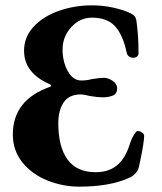

<svg xmlns="http://www.w3.org/2000/svg" viewBox="-20 -684 604 718"><path d="M28 -181Q28 -310 166 -359Q171 -360 171 -363.5Q171 -367 166 -369Q70 -411 70 -494Q70 -546 106 -584.5Q142 -623 200.5 -643.5Q259 -664 323 -664Q365 -664 403.5 -655.5Q442 -647 469 -634Q488 -625 490 -607Q498 -552 498 -486Q498 -477 492.5 -472.5Q487 -468 478 -468Q470 -468 463 -472.5Q456 -477 454 -486Q440 -553 410.5 -585.5Q381 -618 324 -618Q279 -618 246.5 -582.5Q214 -547 214 -499Q214 -453 233.5 -418Q253 -383 284 -383Q305 -383 323 -388Q351 -393 369 -393Q384 -393 401 -382Q418 -371 418 -353Q418 -333 401.5 -326.5Q385 -320 365 -320Q346 -320 316 -325Q292 -331 283 -331Q238 -331 218 -301Q198 -271 198 -224Q198 -135 232.5 -87.5Q267 -40 338 -40Q385 -40 416 -64.5Q447 -89 464 -141Q472 -166 481 -180Q490 -194 494 -194Q503 -194 511 -188.5Q519 -183 519 -176Q519 -152 504 -81L499 -58Q496 -45 485 -34Q474 -23 461 -18Q389 14 276 14Q215 14 157.5 -9Q100 -32 64 -76.5Q28 -121 28 -181Z"/></svg>

Font: EB Garamond ExtraBold
Style: Regular
Weight: 800
Designer: Georg Duffner and Octavio Pardo
Foundry: Georg Duffner
Version: Version 1.000